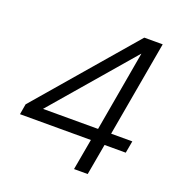

<svg xmlns="http://www.w3.org/2000/svg" viewBox="-128 -806 846 911"><g transform="rotate(20 295.5 -350.0)"><path d="M346 0 374 -157H16L25 -210L446 -700H539L454 -218H561L550 -157H443L415 0ZM110 -218H388L459 -623H458Z"/></g></svg>

Font: DM Sans 28pt Light
Style: Italic
Weight: 300
Italic angle: -10°
Version: Version 4.004;gftools[0.9.30]